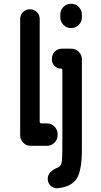

<svg xmlns="http://www.w3.org/2000/svg" viewBox="-20 -780 540 1027"><path d="M361.3 -759.8Q384.8 -759.8 401.4 -742.7Q418 -725.6 418 -703.1V-686.5Q418 -663.1 400.9 -646.5Q383.8 -629.9 361.3 -629.9H359.4Q335.9 -629.9 319.3 -647Q302.7 -664.1 302.7 -686.5V-703.1Q302.7 -726.6 319.3 -743.2Q335.9 -759.8 359.4 -759.8ZM361.3 -519.5Q384.8 -519.5 401.4 -502.9Q418 -486.3 418 -462.9V19.5Q418 130.9 390.6 174.8Q363.3 218.8 289.1 226.6Q266.6 228.5 251 213.9Q235.4 199.2 235.4 175.8Q235.4 137.7 289.1 116.2Q304.7 110.4 309.1 90.8Q313.5 71.3 313.5 19.5V-406.2Q313.5 -413.1 304.7 -413.1Q286.1 -413.1 272 -427.2Q257.8 -441.4 257.8 -460.9V-465.8Q257.8 -489.3 273.4 -504.4Q289.1 -519.5 310.5 -519.5ZM288.1 -56.6Q288.1 -33.2 271 -16.6Q253.9 0 231.4 0H143.6Q120.1 0 104 -17.1Q87.9 -34.2 87.9 -56.6V-677.7Q87.9 -700.2 103 -715.3Q118.2 -730.5 140.1 -730.5Q162.1 -730.5 177.2 -715.3Q192.4 -700.2 192.4 -677.7V-128.9Q192.4 -120.1 201.2 -120.1H231.4Q254.9 -120.1 271.5 -103Q288.1 -85.9 288.1 -63.5Z"/></svg>

Font: Rounded Mgen+ 2m bold
Style: Bold
Weight: 700
Designer: [Source Han Sans]
Ryoko NISHIZUKA  (kana & ideographs); Paul D. Hunt (Latin, Greek & Cyrillic); Wenlong ZHANG  (bopomofo
Version: Version 1.059.20150602